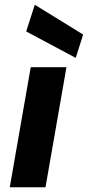

<svg xmlns="http://www.w3.org/2000/svg" viewBox="-20 -786 369 806"><path d="M21 0 109 -504H259L171 0ZM298 -543 90 -654 126 -766 329 -641Z"/></svg>

Font: DM Sans Black
Style: Italic
Weight: 900
Italic angle: -10°
Designer: Colophon Foundry, Jonny Pinhorn
Foundry: Colophon Foundry
Version: Version 4.004;gftools[0.9.30]